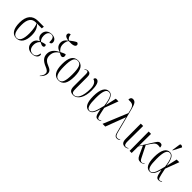

<svg xmlns="http://www.w3.org/2000/svg" viewBox="237 -2190 3785 3785"><g transform="rotate(45 2130.0 -297.5)"><path d="M210 10C332 10 389 -96 389 -246C389 -359 357 -433 298 -484H431L437 -536H274C124 -536 40 -442 40 -252C40 -87 99 10 210 10ZM211 0C134 0 100 -81 100 -250C100 -416 163 -484 261 -484H288C308 -447 329 -350 329 -243C329 -78 288 0 211 0Z M647 10C744 10 786 -45 786 -88C786 -106 780 -116 766 -120C754 -37 718 -1 658 -1C585 -1 546 -56 546 -138C546 -214 579 -255 607 -276C648 -253 668 -246 687 -246C712 -246 726 -263 726 -282C726 -300 717 -310 710 -314C683 -312 649 -303 607 -287C592 -297 559 -338 559 -406C559 -488 593 -534 650 -534C713 -534 731 -492 731 -393C771 -393 784 -413 784 -443C784 -492 747 -544 653 -544C572 -544 499 -496 499 -403C499 -341 532 -300 581 -280V-277C527 -254 486 -208 486 -136C486 -47 547 10 647 10Z M1069 209C1120 162 1147 111 1147 65C1147 3 1115 -24 1036 -56C944 -93 915 -140 915 -215C916 -292 949 -351 1021 -396C1064 -373 1079 -366 1098 -366C1120 -366 1140 -383 1140 -413C1140 -429 1136 -444 1125 -457C1101 -452 1067 -438 1020 -412C980 -443 946 -484 946 -559C946 -614 964 -661 983 -682C1090 -676 1156 -694 1156 -741C1156 -762 1146 -774 1117 -784C1077 -766 1037 -738 980 -694C940 -716 923 -751 920 -802C886 -802 864 -787 864 -755C864 -714 912 -688 972 -683C910 -642 890 -594 890 -549C890 -463 946 -423 1006 -405V-402C923 -366 854 -297 855 -201C855 -110 903 -51 1022 -3C1076 18 1115 45 1115 89C1115 126 1101 158 1063 204Z M1385 10C1500 10 1560 -75 1560 -268C1560 -451 1503 -544 1387 -544C1267 -544 1211 -453 1211 -268C1211 -78 1275 10 1385 10ZM1386 0C1306 0 1271 -79 1271 -268C1271 -458 1301 -534 1385 -534C1471 -534 1500 -458 1500 -268C1500 -80 1471 0 1386 0Z M1798 10C1918 10 1993 -125 1993 -318C1993 -447 1968 -544 1901 -544C1878 -544 1858 -529 1856 -497C1910 -484 1954 -433 1954 -314C1954 -123 1899 -2 1810 -2C1753 -2 1744 -35 1744 -140V-435C1744 -496 1733 -539 1667 -539C1641 -539 1618 -530 1595 -514L1599 -505C1619 -519 1635 -525 1651 -525C1678 -525 1684 -501 1684 -451V-127C1684 -29 1716 10 1798 10Z M2232 10C2315 10 2345 -73 2375 -174H2377C2403 -23 2424 6 2480 6C2511 6 2533 -6 2551 -19L2546 -28C2534 -19 2512 -8 2496 -8C2462 -8 2453 -38 2410 -247L2518 -536H2444L2394 -315H2391C2364 -492 2318 -547 2247 -547C2148 -547 2093 -446 2093 -257C2093 -62 2151 10 2232 10ZM2240 -3C2177 -3 2154 -88 2154 -266C2154 -451 2185 -533 2255 -533C2320 -533 2357 -464 2381 -276C2345 -131 2317 -3 2240 -3Z M2609 0H2685L2842 -415H2845L2922 -112C2944 -15 2966 6 3016 6C3041 6 3063 -5 3079 -19L3074 -28C3062 -18 3039 -8 3020 -8C2973 -8 2956 -31 2935 -119L2806 -619C2777 -736 2746 -771 2691 -771C2646 -771 2630 -737 2631 -699C2739 -701 2777 -697 2807 -564L2820 -510Z M3241 10C3269 10 3293 0 3313 -15L3308 -24C3290 -12 3273 -4 3256 -4C3210 -4 3201 -51 3202 -109L3205 -536H3139L3141 -113C3142 -25 3176 10 3241 10Z M3363 0H3421L3422 -183L3474 -261L3560 -73C3587 -15 3614 7 3669 7C3706 7 3732 -11 3751 -28L3745 -36C3729 -21 3712 -8 3694 -8C3660 -8 3646 -27 3619 -83L3506 -308L3558 -386C3617 -475 3650 -490 3742 -470C3742 -511 3730 -542 3683 -542C3636 -542 3613 -503 3561 -419L3422 -199L3425 -536H3359Z M3956 -606 4043 -775V-785C4014 -809 3977 -815 3972 -776L3948 -609ZM3928 10C4011 10 4041 -73 4071 -174H4073C4099 -23 4120 6 4176 6C4207 6 4229 -6 4247 -19L4242 -28C4230 -19 4208 -8 4192 -8C4158 -8 4149 -38 4106 -247L4214 -536H4140L4090 -315H4087C4060 -492 4014 -547 3943 -547C3844 -547 3789 -446 3789 -257C3789 -62 3847 10 3928 10ZM3936 -3C3873 -3 3850 -88 3850 -266C3850 -451 3881 -533 3951 -533C4016 -533 4053 -464 4077 -276C4041 -131 4013 -3 3936 -3Z"/></g></svg>

Font: Noto Serif Display ExtraCondensed Light
Style: Regular
Weight: 300
Width: 2
Designer: Monotype Design Team
Foundry: Monotype Imaging Inc.
Version: Version 2.009